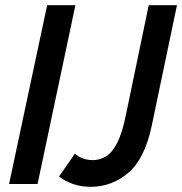

<svg xmlns="http://www.w3.org/2000/svg" viewBox="-20 -710 703 741"><path d="M15 0 162 -690H271L125 0ZM208 -29 269 -117Q281 -106 299 -99Q317 -92 338 -92Q365 -92 389 -106.5Q413 -121 432.5 -159Q452 -197 466 -267L554 -690H663L565 -222Q538 -96 474.5 -42.5Q411 11 330 11Q293 11 261.5 0Q230 -11 208 -29Z"/></svg>

Font: Radio Canada Condensed Medium
Style: Italic
Weight: 500
Width: 3
Italic angle: -12°
Designer: Charles Daoud, Etienne Aubert Bonn, Alexandre Saumier Demers, Jacques Le Bailly
Foundry: Radio-Canada
Version: Version 2.104; ttfautohint (v1.8.4.7-5d5b);gftools[0.9.28.de